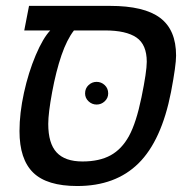

<svg xmlns="http://www.w3.org/2000/svg" viewBox="-20 -619 640 649"><path d="M62 -516.1 78.1 -599.1H352.1Q467.3 -599.1 521.2 -558.6Q575.2 -518.1 575.2 -431.2Q575.2 -397.9 558.1 -308.1Q525.9 -143.6 448.2 -66.9Q370.6 9.8 241.2 9.8Q138.7 9.8 92.3 -35.4Q45.9 -80.6 45.9 -175.8Q45.9 -236.3 61 -305.4Q76.2 -374.5 100.8 -432.6Q125.5 -490.7 149.9 -516.1ZM230 -516.1Q206.1 -485.4 187.7 -431.9Q169.4 -378.4 156.2 -307.4Q143.1 -236.3 143.1 -200.2Q143.1 -134.3 171.4 -103.8Q199.7 -73.2 258.8 -73.2Q315.9 -73.2 353.8 -94Q391.6 -114.7 416 -159.2Q440.4 -203.6 458.3 -290.3Q476.1 -377 476.1 -410.2Q476.1 -468.3 441.2 -492.2Q406.2 -516.1 335 -516.1ZM267.6 -303.2Q267.6 -320.3 279.3 -331.3Q291 -342.3 306.6 -342.3Q322.3 -342.3 334 -331.3Q345.7 -320.3 345.7 -303.2Q345.7 -287.6 334 -276.6Q322.3 -265.6 306.6 -265.6Q291 -265.6 279.3 -276.6Q267.6 -287.6 267.6 -303.2Z"/></svg>

Font: Liberation Mono
Style: Italic
Weight: 400
Italic angle: -12°
Monospace: yes
Designer: Steve Matteson
Foundry: Ascender Corporation
Version: Version 2.1.5